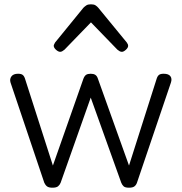

<svg xmlns="http://www.w3.org/2000/svg" viewBox="-20 -858 845 893"><path d="M224 15Q207 15 199 9Q191 3 186 -8L29 -474Q24 -490 33 -502.5Q42 -515 64 -515Q78 -515 85 -510Q92 -505 96 -493L226 -88L368 -492Q373 -505 380.5 -510Q388 -515 402 -515Q415 -515 423 -510Q431 -505 435 -493L580 -88L709 -493Q713 -505 720 -510Q727 -515 741 -515Q764 -515 772.5 -503.5Q781 -492 775 -474L617 -8Q613 3 605 9Q597 15 580 15Q562 15 555 8.5Q548 2 544 -8L402 -404L262 -8Q258 2 250 8.5Q242 15 224 15ZM260 -617Q251 -617 240.5 -626.5Q230 -636 230 -645Q230 -648 231.5 -651Q233 -654 236 -660L368 -822Q374 -828 381.5 -833Q389 -838 403 -838Q417 -838 424.5 -833Q432 -828 437 -822L570 -660Q574 -654 575 -651Q576 -648 576 -645Q576 -636 565.5 -626.5Q555 -617 547 -617Q541 -617 536 -620Q531 -623 526 -627L403 -754L280 -627Q275 -623 270 -620Q265 -617 260 -617Z"/></svg>

Font: Playwrite FR Moderne Light
Style: Regular
Weight: 300
Version: Version 1.002